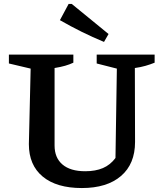

<svg xmlns="http://www.w3.org/2000/svg" viewBox="-20 -940 813 971"><path d="M394 11Q266 11 196 -47Q126 -105 126 -211L135 -593L25 -619V-664H351V-623Q332 -614 309.5 -607.5Q287 -601 256 -596V-204Q256 -142 296 -108Q336 -74 411 -74Q463 -74 500.5 -90Q538 -106 564 -141L571 -593L469 -619V-664H762V-623Q740 -614 715.5 -607Q691 -600 662 -596L663 -222Q663 -111 592 -50Q521 11 394 11ZM506 -728Q448 -752 392.5 -779.5Q337 -807 283 -838L327 -920H343L529 -768Z"/></svg>

Font: Piazzolla Thin
Style: Bold
Weight: 700
Version: Version 2.005